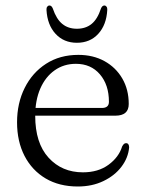

<svg xmlns="http://www.w3.org/2000/svg" viewBox="-20 -667 530 698"><path d="M448 -289Q448 -267.5 435.8 -257Q423.5 -246.5 399.5 -246.5H82V-274.5H350.5Q376 -274.5 376 -297Q376 -358.5 343.2 -396.8Q310.5 -435 256 -435Q212 -435 178.5 -411.2Q145 -387.5 126.5 -345Q108 -302.5 108 -246Q108 -147 156.5 -93.8Q205 -40.5 281.5 -40.5Q337 -40.5 374.5 -68Q412 -95.5 424 -134.5Q427.5 -141 430.8 -143.8Q434 -146.5 438.5 -146.5Q444 -146.5 446.8 -142.2Q449.5 -138 449.5 -131Q446 -93 421.5 -60.8Q397 -28.5 356 -8.8Q315 11 263 11Q195.5 11 146 -18.2Q96.5 -47.5 69.2 -100.2Q42 -153 42 -222.5Q42 -292 69.8 -347.5Q97.5 -403 147.5 -435.2Q197.5 -467.5 265 -467.5Q318.5 -467.5 359.8 -444.8Q401 -422 424.5 -381.8Q448 -341.5 448 -289ZM259.5 -562.5Q291.5 -562.5 313 -580Q334.5 -597.5 347 -636Q351.5 -647 359.5 -647Q364 -647 367.2 -642.8Q370.5 -638.5 370 -631Q367 -576.5 337.2 -544Q307.5 -511.5 259.5 -511.5Q212 -511.5 182 -544Q152 -576.5 149 -631Q148.5 -638.5 151.8 -642.8Q155 -647 160 -647Q167.5 -647 172 -636Q185 -597.5 206.5 -580Q228 -562.5 259.5 -562.5Z"/></svg>

Font: Fraunces 48pt Soft Wonky Light
Style: Regular
Weight: 300
Version: Version 1.000;[b76b70a41]